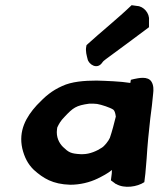

<svg xmlns="http://www.w3.org/2000/svg" viewBox="-20 -713 617 741"><path d="M66 -140C74 -107 87 -80 111 -57C147 -25 183 -2 251 0C289 0 326 -9 357 -24C375 -33 395 -43 412 -57C412 -48 411 -38 409 -25L408 -17L427 -3H428C460 16 510 8 537 -10L541 -43C542 -55 543 -66 544 -78L546 -102C549 -152 554 -204 560 -256C565 -293 568 -318 571 -351C573 -366 573 -384 565 -397C551 -421 513 -411 497 -408L485 -405L483 -393H482C446 -399 389 -401 353 -402C305 -402 256 -398 220 -381C180 -363 155 -342 122 -307C80 -261 51 -208 66 -140ZM200 -214 201 -221C207 -234 214 -247 229 -262C262 -297 273 -306 325 -313C336 -313 348 -313 353 -312H354C372 -309 405 -298 417 -290C422 -286 425 -278 427 -263C421 -238 412 -204 404 -181C399 -169 383 -149 373 -143C355 -131 327 -118 299 -118H291C253 -120 245 -125 223 -146C208 -161 196 -184 200 -214ZM313 -534C309 -515 315 -498 318 -485C322 -465 355 -442 375 -472C380 -479 381 -478 389 -485C442 -524 502 -568 555 -608V-635C558 -662 534 -689 509 -690L488 -693C434 -641 371 -591 314 -539Z"/></svg>

Font: Hussar Pisanka
Style: BdKur
Weight: 700
Designer: Robert Jablonski
Foundry: Cannot Into Space Fonts
Version: Version 1.070